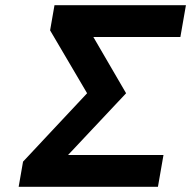

<svg xmlns="http://www.w3.org/2000/svg" viewBox="-20 -720 737 740"><path d="M51.9 0 68.8 -97 315.7 -360.6 173.1 -603 190 -700H696.6L675.2 -577.4H339.8L466 -360.6L242.3 -122.6H610.1L588.7 0Z"/></svg>

Font: Overpass
Style: Italic
Weight: 400
Italic angle: -10°
Designer: Delve Withrington, Dave Bailey, Thomas Jockin
Foundry: Delve Fonts LLC
Version: Version 4.000